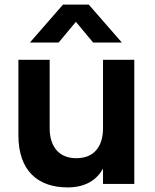

<svg xmlns="http://www.w3.org/2000/svg" viewBox="-20 -800 674 835"><path d="M235 -615 310 -705 385 -615H510L366 -780H254L110 -615ZM196 -540H60V-212C60 -56.5 145.5 15 274 15C353 15 401 -18.5 428 -66.5V0H564V-540H428V-242.5C428 -163.5 389.5 -112 312 -112C234.5 -112 196 -164.5 196 -242.5Z"/></svg>

Font: Vela Sans ExtBd
Style: Regular
Weight: 800
Designer: Principal design: Mikhail Sharanda - project Manrope.
Design modification: Ravid Balaliev
Foundry: Mikhail Sharanda
Version: Version 1.001